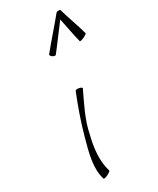

<svg xmlns="http://www.w3.org/2000/svg" viewBox="-254 -1087 963 1173"><g transform="rotate(-30 227.5 -500.5)"><path d="M231 -788C276 -845 318 -904 363 -962C376 -904 385 -845 400 -788C400 -784 413 -787 428 -793C443 -800 456 -808 455 -812C438 -878 412 -942 394 -1008C394 -1013 389 -1016 382 -1014C376 -1016 368 -1013 363 -1008C310 -942 251 -878 198 -812C194 -808 198 -800 207 -793C216 -787 227 -784 231 -788ZM227 -538C191 -449 159 -358 134 -267C107 -170 79 -71 106 12C106 16 119 14 134 7C149 0 161 -9 161 -13C137 -89 146 -178 169 -267C186 -355 231 -442 272 -528C275 -533 267 -538 255 -541C243 -544 230 -543 227 -538Z"/></g></svg>

Font: Nupuram Thin Italic
Style: Regular
Weight: 100
Designer: Santhosh Thottingal (santhosh.thottingal@gmail.com)
Foundry: SMC
Version: Version 1.000